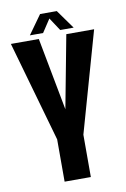

<svg xmlns="http://www.w3.org/2000/svg" viewBox="-88 -841 589 894"><g transform="rotate(-10 206.0 -394.0)"><path d="M143.5 0V-200L8.5 -675H140.5L205.5 -331.5L270.5 -675H402L267.5 -200V0ZM102.5 -699 166.5 -788.5H245.5L309.5 -699H246L205.5 -760.5L165 -699Z"/></g></svg>

Font: Anybody Condensed SemiBold
Style: Regular
Weight: 600
Width: 3
Designer: Tyler Finck
Foundry: Etcetera Type Company
Version: Version 1.010; ttfautohint (v1.8.3) -l 8 -r 50 -G 200 -x 14 